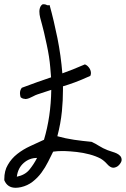

<svg xmlns="http://www.w3.org/2000/svg" viewBox="-25 -723 589 898"><path d="M543.9 25.4Q543.9 30.3 540.5 36.6Q537.1 43 531.7 48.8Q526.4 54.7 519 58.1Q511.7 61.5 503.9 61.5Q490.2 60.5 476.1 44.4Q461.9 28.3 445.3 18.6Q422.9 6.8 393.6 -1Q364.3 -8.8 334 -12.2Q303.7 -15.6 275.4 -16.6H266.6Q243.2 -16.6 223.6 -13.7Q212.9 7.8 199.7 34.2Q186.5 60.5 168.9 84.5Q151.4 108.4 127.4 127Q103.5 145.5 73.2 152.3Q59.6 155.3 47.9 155.3Q9.8 155.3 -4.9 120.1V115.2Q-4.9 75.2 11.7 47.9Q28.3 18.6 55.7 -2.9Q83 -24.4 116.2 -39.6Q149.4 -54.7 180.7 -69.3Q212.9 -176.8 214.8 -302.7Q201.2 -297.9 185.1 -293Q168.9 -288.1 149.4 -281.2Q140.6 -278.3 130.9 -272.9Q121.1 -267.6 111.3 -263.7Q101.6 -259.8 92.8 -259.8Q91.8 -259.8 90.8 -260.7Q80.1 -260.7 71.3 -268.6Q68.4 -279.3 68.4 -287.1Q68.4 -301.8 77.1 -312.5Q118.2 -328.1 150.4 -339.4Q182.6 -350.6 213.9 -361.3Q211.9 -384.8 210 -408.7Q208 -432.6 204.1 -458Q200.2 -483.4 193.8 -513.2Q187.5 -543 180.7 -572.3Q176.8 -589.8 171.9 -606.9Q167 -624 163.1 -639.6Q159.2 -655.3 159.2 -668.9Q159.2 -682.6 165 -693.4Q168.9 -700.2 174.8 -703.1H178.7Q185.5 -703.1 190.4 -701.2Q194.3 -698.2 200.2 -698.2Q203.1 -698.2 207 -699.2Q227.5 -625 243.7 -544.4Q259.8 -463.9 266.6 -379.9Q311.5 -395.5 372.1 -421.9Q385.7 -417 395.5 -400.4Q400.4 -390.6 400.4 -381.8Q400.4 -375 397.5 -368.2Q354.5 -348.6 325.2 -337.9Q295.9 -327.1 269.5 -319.3V-302.7Q269.5 -252.9 264.6 -203.1Q258.8 -144.5 243.2 -85.9Q281.2 -75.2 321.3 -69.3Q361.3 -63.5 403.3 -59.6Q420.9 -51.8 438.5 -40.5Q456.1 -29.3 478.5 -20.5Q488.3 -16.6 500 -13.2Q511.7 -9.8 521 -5.4Q530.3 -1 537.1 6.3Q543.9 13.7 543.9 25.4ZM148.4 15.6Q112.3 15.6 85.4 39.6Q58.6 63.5 53.7 103.5Q91.8 95.7 112.3 70.8Q132.8 45.9 148.4 15.6Z"/></svg>

Font: Crafty Girls
Style: Regular
Weight: 400
Designer: Crystal Kluge
Foundry: Font Diner, Inc DBA Tart Workshop
Version: Version 1.001